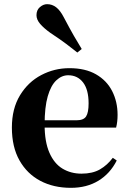

<svg xmlns="http://www.w3.org/2000/svg" viewBox="-20 -884 619 921"><path d="M320 17Q237 17 173.5 -16.5Q110 -50 73.5 -114.5Q37 -179 37 -272Q37 -363 76 -427Q115 -491 178 -524Q241 -557 313 -557Q389 -557 440.5 -527.5Q492 -498 518 -447Q544 -396 544 -333Q544 -299 537 -272H101V-307H347Q381 -307 393 -325.5Q405 -344 405 -388Q405 -454 378.5 -488.5Q352 -523 307 -523Q276 -523 250 -498.5Q224 -474 209 -422Q194 -370 194 -286Q194 -204 217 -151.5Q240 -99 280 -75Q320 -51 371 -51Q424 -51 459.5 -71.5Q495 -92 521 -127L540 -114Q508 -51 452 -17Q396 17 320 17ZM372 -649 351 -632Q326 -652 297.5 -673.5Q269 -695 222 -726Q190 -749 172.5 -769.5Q155 -790 155 -811Q155 -836 171.5 -850Q188 -864 206 -864Q230 -864 249.5 -849Q269 -834 286 -801Q315 -746 334.5 -712Q354 -678 372 -649Z"/></svg>

Font: Noto Serif SC ExtraLight ExtraBold
Style: Regular
Weight: 800
Version: Version 2.002-H1;hotconv 1.1.0;makeotfexe 2.6.0